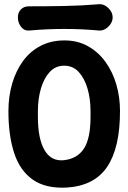

<svg xmlns="http://www.w3.org/2000/svg" viewBox="-20 -875 610 912"><path d="M550 -347Q550 -173 489 -82.5Q428 8 296 16Q197 21 136 -21.5Q75 -64 47.5 -147.5Q20 -231 20 -347Q20 -417 38 -478.5Q56 -540 90 -586Q124 -632 173.5 -657.5Q223 -683 286 -683Q349 -683 398 -655.5Q447 -628 481 -581Q515 -534 532.5 -474Q550 -414 550 -347ZM160 -320Q160 -216 191.5 -162Q223 -108 283 -114Q347 -121 378.5 -169Q410 -217 410 -320V-347Q410 -406 395.5 -455Q381 -504 353.5 -533.5Q326 -563 285 -563Q244 -563 216.5 -533.5Q189 -504 174.5 -455Q160 -406 160 -347ZM515 -792Q515 -776 505.5 -761.5Q496 -747 481.5 -738Q467 -729 451 -730Q285 -745 119 -730Q95 -728 80 -747.5Q65 -767 65 -792V-793Q65 -816 79.5 -830.5Q94 -845 117 -845Q201 -845 284.5 -846.5Q368 -848 451 -855Q467 -856 481.5 -847Q496 -838 505.5 -823.5Q515 -809 515 -793Z"/></svg>

Font: Winky Sans SemiBold
Style: Regular
Weight: 600
Designer: Simon Atzbach
Foundry: typofactur
Version: Version 1.205